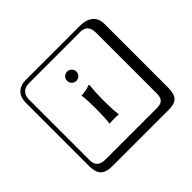

<svg xmlns="http://www.w3.org/2000/svg" viewBox="-209 -1030 1517 1517"><g transform="rotate(-45 550.0 -271.0)"><path d="M249 -717.8Q204.1 -717.8 179.9 -693.8Q155.8 -669.9 155.8 -625V53.2Q155.8 136.2 249 136.2H820.8Q865.7 136.2 884.8 117.2Q903.8 98.1 903.8 53.2V-625Q903.8 -717.8 820.8 -717.8ZM1000 84Q1000 152.8 973.4 182.4Q946.8 211.9 880.9 211.9H249Q181.2 211.9 150.6 181.4Q120.1 150.9 120.1 84V-625Q120.1 -687 154.1 -720.5Q188 -753.9 249 -753.9H851.1Q920.9 -753.9 960.4 -721.9Q1000 -689.9 1000 -625ZM488 -481.4Q473.1 -497.1 473.1 -518.1Q473.1 -539.1 488 -554.4Q502.9 -569.8 524.9 -569.8Q546.9 -569.8 562 -554.4Q577.1 -539.1 577.1 -518.1Q577.1 -497.1 562 -481.4Q546.9 -465.8 524.9 -465.8Q502.9 -465.8 488 -481.4ZM479 -221.2Q479 -309.1 471.2 -353L473.1 -355Q532.2 -358.9 567.9 -374Q574.7 -374 575.2 -366.2Q567.4 -305.2 566.9 -232.9V-180.2Q566.9 -101.1 575.2 -43.9L573.2 -42Q548.3 -43.9 522.9 -43.9L472.2 -42L471.2 -43.9Q479 -99.1 479 -180.2Z"/></g></svg>

Font: Linux Biolinum Keyboard
Style: Regular
Weight: 700
Designer: Philipp H. Poll
Foundry: Philipp H. Poll
Version: Version 0.6.1 ; ttfautohint (v0.9)